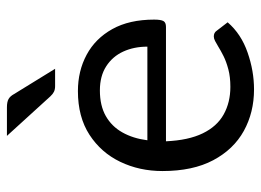

<svg xmlns="http://www.w3.org/2000/svg" viewBox="-122 -642 771 568"><g transform="rotate(-90 264.0 -358.5)"><path d="M283 7Q215 7 160.2 -23.2Q105.5 -53.5 73.5 -113.8Q41.5 -174 41.5 -264Q41.5 -332 68.8 -388.8Q96 -445.5 148.8 -479.8Q201.5 -514 278 -514Q337.5 -514 385.5 -488.2Q433.5 -462.5 461.5 -412.2Q489.5 -362 489.5 -288.5Q489.5 -268.5 485.2 -261Q481 -253.5 468 -253.5H129.5Q132.5 -187 153 -144.8Q173.5 -102.5 209 -82.8Q244.5 -63 290.5 -63Q320 -63 342.5 -69Q365 -75 381.5 -83.2Q398 -91.5 410 -99Q419 -104.5 426.2 -108.2Q433.5 -112 439.5 -112Q451 -112 456.5 -103.5L481.5 -71Q447 -31 392 -12Q337.5 7 283 7ZM409.5 -308.5Q409.5 -348 395 -379.8Q380.5 -411.5 351.5 -430.2Q322.5 -449 280 -449Q235 -449 204.2 -431.5Q173.5 -414 155.8 -382.5Q138 -351 132.5 -308.5ZM344 -581.5H293Q283 -581.5 276.2 -584.8Q269.5 -588 262.5 -595.5L145.5 -724H230Q246 -724 254.5 -719.2Q263 -714.5 269.5 -702.5Z"/></g></svg>

Font: Verano Sans
Style: Regular
Weight: 400
Designer: Lukasz Dziedzic with Adam Twardoch and Botio Nikoltchev
Foundry: tyPoland Lukasz Dziedzic
Version: Version 3.001;December 28, 2019;FontCreator 12.0.0.2547 64-b